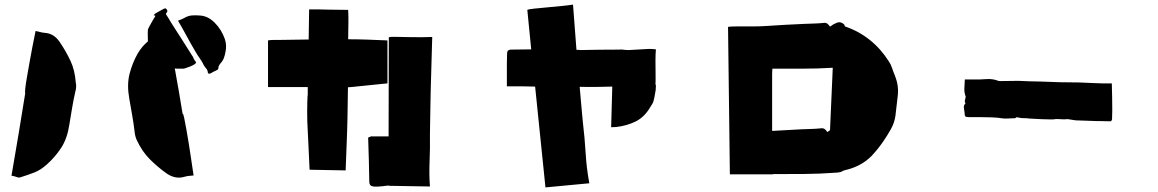

<svg xmlns="http://www.w3.org/2000/svg" viewBox="-20 -796 5040 836"><path d="M777 -497H764Q758 -497 752 -497Q746 -497 741 -498Q750 -449 758.5 -400Q767 -351 775 -301Q778 -302 782 -282.5Q786 -263 791.5 -232.5Q797 -202 802.5 -167.5Q808 -133 812.5 -102Q817 -71 820 -51.5Q823 -32 823 -32Q807 -30 802 -30Q797 -30 782 -26Q741 -14 701 -44Q665 -70 632 -103Q599 -136 576 -185Q568 -202 566 -223Q562 -258 555.5 -294.5Q549 -331 543 -366Q532 -427 544 -474Q556 -521 579 -562Q589 -579 600 -592Q611 -605 624 -616Q624 -629 623.5 -641.5Q623 -654 624 -667Q625 -671 627.5 -675.5Q630 -680 632 -684Q638 -695 644 -705.5Q650 -716 657 -727Q656 -728 649 -730Q651 -732 653 -734Q655 -736 656 -737Q664 -742 672.5 -746.5Q681 -751 690 -756Q694 -758 697.5 -759.5Q701 -761 705 -756Q713 -748 704 -739L702 -735Q714 -717 726 -696Q749 -660 772.5 -623.5Q796 -587 819 -550Q821 -548 821.5 -545.5Q822 -543 823 -541Q825 -537 827.5 -533.5Q830 -530 834 -525Q834 -525 833 -522.5Q832 -520 830 -518Q820 -511 807 -506Q801 -504 795.5 -502Q790 -500 784 -498Q782 -497 777 -497ZM885 -480Q884 -491 878 -497.5Q872 -504 868 -511Q860 -528 849.5 -542.5Q839 -557 830 -573Q811 -605 793 -638.5Q775 -672 755 -706Q763 -709 769.5 -711.5Q776 -714 781 -717Q799 -728 818 -729Q837 -730 856 -728Q888 -724 914 -698Q930 -682 941 -664Q952 -646 959 -626Q968 -599 962 -571Q960 -558 955 -544Q950 -530 939 -519Q936 -515 933.5 -510.5Q931 -506 931 -501Q931 -493 923 -490Q916 -487 909.5 -483.5Q903 -480 896 -476Q892 -475 888.5 -475.5Q885 -476 885 -480ZM72 -25Q63 -21 53 -25Q43 -29 30 -31Q46 -123 61 -213Q76 -303 90 -391Q88 -391 90 -410.5Q92 -430 97.5 -461Q103 -492 109 -526.5Q115 -561 121 -591.5Q127 -622 131 -641.5Q135 -661 135 -661Q150 -658 154.5 -656.5Q159 -655 174 -653Q216 -651 242 -610Q267 -573 286.5 -532Q306 -491 310 -436Q312 -428 311.5 -417.5Q311 -407 308 -397Q300 -362 294 -326Q288 -290 282 -254Q273 -193 246.5 -152.5Q220 -112 185 -81Q158 -56 129.5 -45Q101 -34 72 -25Z M1147 -620Q1158 -622 1168 -622Q1178 -622 1187 -622Q1222 -623 1256 -623Q1290 -623 1324 -624L1326 -755Q1348 -755 1369 -755Q1390 -755 1412 -754Q1432 -754 1453 -753.5Q1474 -753 1496 -753Q1497 -739 1497 -725Q1497 -711 1497 -699Q1497 -680 1496.5 -662Q1496 -644 1496 -625Q1537 -625 1580 -623.5Q1623 -622 1667 -620V-433Q1628 -429 1588 -425Q1548 -421 1510 -417Q1506 -417 1502.5 -416.5Q1499 -416 1495 -416Q1494 -384 1494 -351Q1494 -318 1493 -286Q1492 -230 1489.5 -172Q1487 -114 1485 -54L1328 -57Q1326 -110 1323 -163.5Q1320 -217 1318 -267Q1317 -314 1318 -349Q1319 -384 1320 -384V-417H1147ZM1862 -635 1856 -425Q1856 -425 1855.5 -406.5Q1855 -388 1854.5 -359Q1854 -330 1853.5 -299Q1853 -268 1852.5 -242.5Q1852 -217 1852 -206Q1853 -150 1850.5 -94Q1848 -38 1852 16L1671 13V10Q1669 12 1669 12Q1656 13 1644 15Q1634 16 1625 16.5Q1616 17 1606 16Q1588 14 1588 -4Q1587 -52 1586 -100Q1585 -148 1583 -197Q1587 -198 1590.5 -200Q1594 -202 1597 -203L1596 -202H1672L1673 -634Q1679 -636 1702.5 -635.5Q1726 -635 1756.5 -634.5Q1787 -634 1816 -634Q1845 -634 1862 -635Z M2188 -565Q2188 -579 2204 -580Q2224 -580 2247 -580.5Q2270 -581 2293 -581L2276 -753Q2282 -756 2306.5 -758.5Q2331 -761 2363.5 -764Q2396 -767 2426.5 -770Q2457 -773 2475 -776L2490 -579Q2495 -579 2499.5 -579Q2504 -579 2508 -578Q2508 -578 2531.5 -578.5Q2555 -579 2593 -579.5Q2631 -580 2675 -580Q2686 -581 2696 -579.5Q2706 -578 2717 -578Q2753 -580 2770.5 -581Q2788 -582 2795.5 -582.5Q2803 -583 2808 -583Q2813 -583 2822.5 -582.5Q2832 -582 2836 -581Q2834 -562 2834 -532Q2834 -502 2834.5 -473Q2835 -444 2834 -429Q2836 -425 2836 -424Q2836 -403 2832 -387Q2831 -379 2829 -370.5Q2827 -362 2825 -354Q2824 -352 2823 -349.5Q2822 -347 2821 -345L2811 -329Q2786 -286 2747.5 -267Q2709 -248 2663 -243Q2658 -243 2652.5 -242.5Q2647 -242 2641 -242L2646 -419Q2612 -418 2576 -417.5Q2540 -417 2504 -418Q2507 -387 2509.5 -355.5Q2512 -324 2514.5 -299.5Q2517 -275 2518 -263Q2526 -196 2530 -129Q2534 -62 2546 2L2355 20L2310 -419Q2284 -420 2258.5 -420Q2233 -420 2208 -420H2187V-520Q2187 -532 2187.5 -543Q2188 -554 2188 -565Z M3158 -37 3150 -679Q3158 -681 3190.5 -681Q3223 -681 3260 -681Q3275 -681 3290 -681.5Q3305 -682 3319 -683Q3359 -686 3399.5 -688Q3440 -690 3481 -692Q3502 -693 3523 -693.5Q3544 -694 3564 -696Q3575 -698 3581.5 -693.5Q3588 -689 3594 -680Q3605 -689 3622.5 -696.5Q3640 -704 3655 -690Q3657 -688 3659 -681Q3779 -640 3850 -529Q3859 -516 3864.5 -499Q3870 -482 3877 -466Q3894 -423 3889 -379.5Q3884 -336 3879 -293Q3875 -262 3859 -233.5Q3843 -205 3825 -179Q3814 -163 3801.5 -147.5Q3789 -132 3775 -117Q3753 -95 3727 -80.5Q3701 -66 3671 -58Q3666 -57 3660.5 -55.5Q3655 -54 3650 -52Q3643 -45 3617 -44Q3550 -39 3482 -38.5Q3414 -38 3346 -38V-37ZM3342 -475V-226Q3374 -228 3406 -229.5Q3438 -231 3469 -233Q3491 -234 3511.5 -234.5Q3532 -235 3552 -237Q3563 -239 3570 -234.5Q3577 -230 3582 -221Q3585 -223 3588 -225Q3591 -227 3594 -229L3606 -501Q3540 -497 3474.5 -497Q3409 -497 3343 -497Z M4180 -305Q4179 -316 4177 -326Q4175 -336 4183 -345Q4185 -347 4182.5 -349.5Q4180 -352 4181 -354Q4181 -359 4182.5 -364Q4184 -369 4185 -375Q4178 -392 4179 -411Q4180 -430 4181 -450H4216Q4245 -449 4273 -451.5Q4301 -454 4327 -444Q4330 -443 4336 -443Q4356 -443 4375.5 -443.5Q4395 -444 4414 -444Q4438 -443 4462.5 -442Q4487 -441 4510 -441Q4552 -439 4594 -438Q4636 -437 4677 -437Q4709 -436 4748.5 -434Q4788 -432 4821 -433Q4821 -433 4821.5 -414Q4822 -395 4822.5 -368Q4823 -341 4823 -315.5Q4823 -290 4822 -276L4818 -268Q4818 -268 4807.5 -268Q4797 -268 4783.5 -268.5Q4770 -269 4759.5 -269Q4749 -269 4749 -269Q4749 -269 4736.5 -269.5Q4724 -270 4707.5 -270.5Q4691 -271 4678 -271.5Q4665 -272 4664 -272Q4663 -272 4653.5 -273.5Q4644 -275 4634.5 -276.5Q4625 -278 4622 -277Q4619 -276 4608.5 -276.5Q4598 -277 4587.5 -277.5Q4577 -278 4572 -277Q4572 -276 4555 -276Q4538 -276 4516 -277Q4494 -278 4477.5 -279Q4461 -280 4461 -280Q4449 -282 4438 -281.5Q4427 -281 4416 -284Q4405 -287 4403 -283.5Q4401 -280 4391 -281Q4378 -281 4366 -280Q4354 -279 4342 -281Q4325 -284 4298.5 -285Q4272 -286 4245 -286Q4218 -286 4199 -286Q4187 -286 4183.5 -289Q4180 -292 4180 -305Z"/></svg>

Font: Palette Mosaic
Style: Regular
Weight: 400
Designer: Shibuyafont
Version: Version 1.001